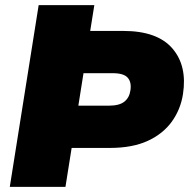

<svg xmlns="http://www.w3.org/2000/svg" viewBox="-20 -725 736 745"><path d="M18 0 130 -705H346L330 -605H458Q590 -605 648.5 -537.5Q707 -470 690 -360Q681 -301 647 -253.5Q613 -206 553.5 -178.5Q494 -151 406 -151H258L234 0ZM284 -315H403Q443 -315 462.5 -330.5Q482 -346 486 -374Q491 -406 475.5 -423.5Q460 -441 418 -441H304Z"/></svg>

Font: Winston Black
Style: Italic
Weight: 900
Italic angle: -9°
Designer: Original fonts by Vernon Adams / Changes by Cristiano Sobral
Foundry: VOriginal fonts by Vernon Adams / Changes by Cristiano Sobral
Version: Version 2.503;July 17, 2020;FontCreator 13.0.0.2655 64-bit